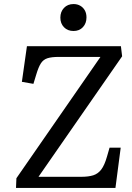

<svg xmlns="http://www.w3.org/2000/svg" viewBox="-20 -928 654 948"><path d="M583 -650 170 -55H380Q417 -55 440.5 -62.5Q464 -70 480 -91Q496 -112 508 -154L521 -199H576L550 0H59L61 -48L476 -647H270Q235 -647 214.5 -640.5Q194 -634 182 -615.5Q170 -597 159 -560L145 -514L88 -524L113 -700H577ZM278 -841Q278 -870 296 -889Q314 -908 343 -908Q362 -908 376.5 -899.5Q391 -891 399 -876.5Q407 -862 407 -842Q407 -813 389.5 -794Q372 -775 343 -775Q314 -775 296 -793.5Q278 -812 278 -841Z"/></svg>

Font: Literata
Style: Italic
Weight: 400
Italic angle: -2°
Designer: Latin by Veronika Burian and Jose Scaglione. Greek by Irene Vlachou. Cyrillic by Vera Evstafieva
Foundry: TypeTogether
Version: Version 3.103;gftools[0.9.29]